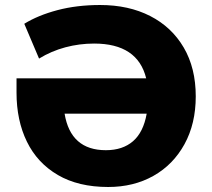

<svg xmlns="http://www.w3.org/2000/svg" viewBox="-20 -736 847 767"><path d="M412 11Q293 11 211 -37Q129 -85 87.5 -170Q46 -255 46 -366V-423H564Q530 -562 356 -562Q297 -562 241 -547Q185 -532 136 -502L77 -641Q132 -675 209.5 -695.5Q287 -716 380 -716Q494 -716 580 -672Q666 -628 714 -546Q762 -464 762 -351Q762 -242 717 -160Q672 -78 593 -33.5Q514 11 412 11ZM403 -136Q470 -136 511.5 -172Q553 -208 566 -282H238Q262 -136 403 -136Z"/></svg>

Font: Nunito Sans Black
Style: Regular
Weight: 900
Designer: Vernon Adams
Foundry: Vernon Adams
Version: Version 3.006; ttfautohint (v1.8.3)